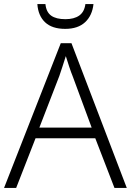

<svg xmlns="http://www.w3.org/2000/svg" viewBox="-20 -931 648 951"><path d="M547 0 452 -246H156L60 0H0L281 -717H334L608 0ZM339 -556Q333 -570 323 -600Q313 -630 306 -653Q298 -626 289 -600Q280 -574 274 -555L175 -299H434ZM443 -911Q437 -854 401.5 -821Q366 -788 303 -788Q238 -788 203.5 -820.5Q169 -853 165 -911H205Q209 -871 233.5 -853.5Q258 -836 304 -836Q347 -836 372.5 -854Q398 -872 403 -911Z"/></svg>

Font: RS Noto Sans Light
Style: Regular
Weight: 300
Designer: Monotype Design Team
Foundry: Monotype Imaging Inc.
Version: Version 3.10